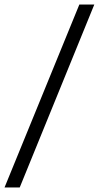

<svg xmlns="http://www.w3.org/2000/svg" viewBox="-77 -755 436 847"><path d="M-57 72H10L339 -735H273Z"/></svg>

Font: League Gothic Condensed Italic
Style: Regular
Weight: 400
Width: 3
Designer: The League of Moveable Type
Version: Version 1.600; ttfautohint (v1.8.3)